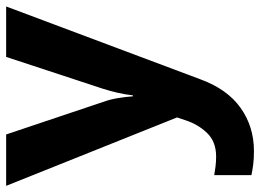

<svg xmlns="http://www.w3.org/2000/svg" viewBox="-128 -458 826 609"><g transform="rotate(-90 284.5 -153.0)"><path d="M0 -546H163L266 -239Q274 -217 278 -193.5Q282 -170 284 -144H287Q290 -170 295.5 -193.5Q301 -217 308 -239L409 -546H569L338 70Q307 155 247.5 197.5Q188 240 110 240Q85 240 66.5 237.5Q48 235 34 232V114Q45 116 60.5 118Q76 120 93 120Q140 120 167.5 91.5Q195 63 208 23L217 -4Z"/></g></svg>

Font: Noto Sans Ol Chiki
Style: Bold
Weight: 700
Designer: Monotype Design Team, Lewis McGuffie
Foundry: Monotype Imaging Inc.
Version: Version 2.003; ttfautohint (v1.8.4.7-5d5b)